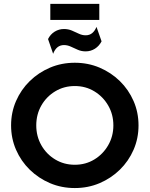

<svg xmlns="http://www.w3.org/2000/svg" viewBox="-20 -963 776 996"><path d="M368.1 12.5Q299.3 12.5 239.6 -12.8Q179.9 -38.2 134.4 -82.6Q88.9 -127.1 63.2 -186.1Q37.5 -245.1 37.5 -312.5Q37.5 -379.9 63.2 -438.9Q88.9 -497.9 134.4 -542.4Q179.9 -586.8 239.6 -612.2Q299.3 -637.5 368.1 -637.5Q436.8 -637.5 496.5 -612.2Q556.2 -586.8 601.7 -542.4Q647.2 -497.9 672.9 -438.9Q698.6 -379.9 698.6 -312.5Q698.6 -245.1 672.9 -186.1Q647.2 -127.1 601.7 -82.6Q556.2 -38.2 496.5 -12.8Q436.8 12.5 368.1 12.5ZM368.1 -108.3Q424.3 -108.3 469.4 -135.8Q514.6 -163.2 541.3 -209.7Q568.1 -256.2 568.1 -312.5Q568.1 -369.4 541.3 -415.6Q514.6 -461.8 469.4 -489.2Q424.3 -516.7 368.1 -516.7Q311.8 -516.7 266.3 -489.2Q220.8 -461.8 194.4 -415.6Q168.1 -369.4 168.1 -312.5Q168.1 -256.2 194.4 -209.7Q220.8 -163.2 266.3 -135.8Q311.8 -108.3 368.1 -108.3ZM255.6 -684 229.2 -760.4Q241.7 -785.4 263.9 -799Q286.1 -812.5 311.8 -812.5Q334 -812.5 352.8 -804.5Q371.5 -796.5 388.9 -788.2Q406.2 -779.9 424.3 -779.9Q444.4 -779.9 458.3 -791.3Q472.2 -802.8 480.6 -823.6L506.9 -748.6Q494.4 -724.3 472.6 -710.4Q450.7 -696.5 424.3 -696.5Q402.1 -696.5 383.3 -704.9Q364.6 -713.2 347.2 -721.2Q329.9 -729.2 311.8 -729.2Q272.9 -729.2 255.6 -684ZM241 -859.7V-943.1H495.1V-859.7Z"/></svg>

Font: co2trust
Style: Bold
Weight: 700
Designer: Kristian Moeller
Foundry: Dicotype
Version: Version 1.000